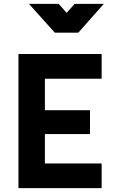

<svg xmlns="http://www.w3.org/2000/svg" viewBox="-20 -968 593 988"><path d="M75 0H503V-127H211V-278H443V-401H211V-563H503V-690H75ZM514 -948H364L323 -902L282 -948H129L262 -800H383Z"/></svg>

Font: TitilliumMaps29L
Style: 999 wt
Weight: 900
Designer: Campivisivi
Foundry: Accademia di Belle Arti di Urbino and students of MA course of Visual design